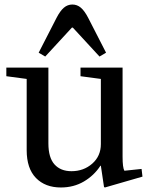

<svg xmlns="http://www.w3.org/2000/svg" viewBox="-20 -819 654 849"><path d="M426 -86H424Q396 -43 351 -16.5Q306 10 249 10Q180 10 139 -32Q98 -74 98 -155V-470L8 -482V-520H194V-185Q194 -122 221 -92Q248 -62 296 -62Q350 -62 388 -95.5Q426 -129 426 -182ZM336 -520H522V-126Q522 -78 530 -64L606 -72L610 -38L444 10L440 8L426 -86V-470L336 -482ZM230 -740Q246 -771 262.5 -785Q279 -799 300 -799Q321 -799 337.5 -785Q354 -771 370 -740L449 -586L420 -569L302 -697H298L180 -569L151 -586Z"/></svg>

Font: Minipax
Style: Regular
Weight: 400
Designer: Raphaël Ronot
Foundry: Velvetyne Type Foundry
Version: Version 1.000